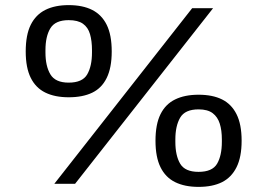

<svg xmlns="http://www.w3.org/2000/svg" viewBox="-20 -719 1045 751"><path d="M192.4 0 731.7 -687H813.5L273.6 0ZM248.6 -338.5Q194.7 -338.5 157.2 -356.9Q119.8 -375.2 100.2 -414.7Q80.6 -454.2 80.6 -517.5Q80.6 -582.4 100.2 -621.9Q119.8 -661.4 157.2 -680.2Q194.7 -699 248.6 -699Q303.4 -699 340.6 -680.2Q377.8 -661.4 397.4 -621.9Q417 -582.4 417 -517.5Q417 -454.2 397.4 -414.2Q377.8 -374.2 340.6 -356.4Q303.4 -338.5 248.6 -338.5ZM248.6 -395.8Q302.5 -395.8 321.1 -428Q339.8 -460.2 339.8 -513.9V-522.7Q339.8 -558.7 332.1 -585.4Q324.4 -612 304.5 -626.1Q284.7 -640.2 248.6 -640.2Q196.5 -640.2 177.2 -608.6Q157.8 -576.9 157.8 -522.7V-513.9Q157.8 -460.2 177.2 -428Q196.5 -395.8 248.6 -395.8ZM756.6 12Q702.8 12 665.1 -6.5Q627.4 -25.1 607.8 -64.9Q588.2 -104.6 588.2 -168.5Q588.2 -232.8 607.8 -272.3Q627.4 -311.8 665.1 -330.1Q702.8 -348.5 756.6 -348.5Q811.5 -348.5 848.5 -330.1Q885.4 -311.8 905.2 -272.3Q925.1 -232.8 925.1 -168.5Q925.1 -104.6 905.2 -64.9Q885.4 -25.1 848.5 -6.5Q811.5 12 756.6 12ZM756.6 -46.8Q810.6 -46.8 829.2 -78.7Q847.8 -110.6 847.8 -164.4V-173.6Q847.8 -209.1 839.6 -235.3Q831.4 -261.5 811.9 -276.3Q792.3 -291.2 756.6 -291.2Q703.6 -291.2 684.7 -258.8Q665.9 -226.4 665.9 -173.6V-164.4Q665.9 -110.6 684.7 -78.7Q703.6 -46.8 756.6 -46.8Z"/></svg>

Font: Archivo SemiBold SemiExpanded
Style: Regular
Weight: 600
Width: 6
Version: Version 2.001